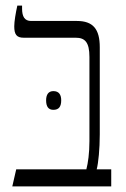

<svg xmlns="http://www.w3.org/2000/svg" viewBox="-20 -667 452 687"><path d="M24 0H378V-61H326C332 -84 337 -134 337 -186V-498C337 -563 313 -592 255 -592H91C68 -592 59 -608 59 -636V-647H42C36 -620 31 -590 31 -573C31 -544 39 -532 65 -532H251C284 -532 300 -516 300 -463V-162C300 -119 295 -84 289 -61H38ZM145 -308C145 -286 153 -274 171 -274C191 -274 199 -286 199 -308C199 -328 191 -341 171 -341C153 -341 145 -328 145 -308Z"/></svg>

Font: Noto Serif Hebrew Condensed Light
Style: Regular
Weight: 300
Width: 3
Designer: Monotype Design Team
Foundry: Monotype Imaging Inc.
Version: Version 2.004